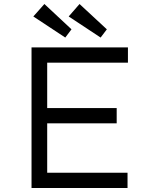

<svg xmlns="http://www.w3.org/2000/svg" viewBox="-20 -936 763 956"><path d="M137 0V-700H617V-624H215V-76H615V0ZM176 -322V-398H561V-322ZM481 -749 322 -854 376 -916 512 -790ZM305 -749 146 -854 201 -916 336 -790Z"/></svg>

Font: Lexend Exa Light
Style: Regular
Weight: 300
Designer: Bonnie Shaver-Troup, Thomas Jockin
Foundry: Lexend
Version: Version 1.007